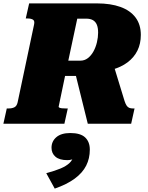

<svg xmlns="http://www.w3.org/2000/svg" viewBox="-60 -730 876 1133"><path d="M379 -319 605 -363 675 -134Q681 -116 687.5 -106.5Q694 -97 703 -93.5Q712 -90 724 -90H734L714 0H458ZM340 -90 320 0H-40L-20 -90H-9Q11 -90 25 -97Q39 -104 44 -126L141 -585Q146 -607 134.5 -614Q123 -621 103 -621H92L112 -710H512Q593 -710 651 -689Q709 -668 740 -626.5Q771 -585 771 -524Q771 -472 751 -431.5Q731 -391 692.5 -362Q654 -333 598 -318Q542 -303 471 -302Q463 -297 459 -294Q455 -291 453 -288Q451 -285 446 -282H324L286 -100Q286 -97 291 -94.5Q296 -92 305.5 -91Q315 -90 329 -90ZM448 -620H396L343 -372H414Q439 -372 458.5 -387Q478 -402 491.5 -426.5Q505 -451 512 -480.5Q519 -510 519 -537Q519 -566 511.5 -584Q504 -602 488.5 -611Q473 -620 448 -620ZM263 383 213 292Q265 278 298 264Q331 250 350 232Q369 214 376 187Q379 183 382 185Q385 187 387.5 191Q390 195 390 199Q378 207 365 211Q352 215 337 215Q291 215 267.5 195Q244 175 244 142Q244 104 272.5 79.5Q301 55 355 55Q415 55 442.5 81Q470 107 470 153Q470 205 448.5 247.5Q427 290 381 324Q335 358 263 383Z"/></svg>

Font: Roboto Serif 20pt Black
Style: Italic
Weight: 900
Italic angle: -10°
Version: Version 1.008